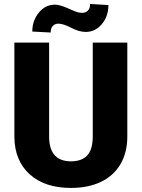

<svg xmlns="http://www.w3.org/2000/svg" viewBox="-20 -922 705 952"><path d="M611.3 -710.9V-245.6Q611.3 -166.5 577.6 -108.6Q543.9 -50.8 481 -20.5Q418 9.8 332 9.8Q202.1 9.8 127.4 -57.6Q52.7 -125 51.3 -242.2V-710.9H223.6V-238.8Q226.6 -122.1 332 -122.1Q385.3 -122.1 412.6 -151.4Q439.9 -180.7 439.9 -246.6V-710.9ZM517.6 -897Q517.6 -841.3 485.1 -802.5Q452.6 -763.7 404.8 -763.7Q372.6 -763.7 333 -784.2Q293.5 -804.7 269 -804.7Q253.4 -804.7 242.4 -793.9Q231.4 -783.2 231.4 -760.7L140.1 -765.6Q140.1 -819.8 172.6 -859.4Q205.1 -898.9 252.4 -898.9Q276.9 -898.9 316.4 -881.1Q356 -863.3 366.5 -860.8Q377 -858.4 388.7 -858.4Q404.3 -858.4 415.5 -869.1Q426.8 -879.9 426.8 -902.3Z"/></svg>

Font: Sadagaat-English
Style: Regular
Weight: 900
Designer: Ahmed alsheikh
Foundry: Ahmed alsheikh Design
Version: Version 2.137;January 17, 2018;FontCreator 11.0.0.2408 64-bi